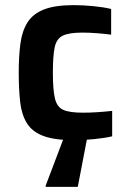

<svg xmlns="http://www.w3.org/2000/svg" viewBox="-20 -538 502 748"><path d="M268 8Q192 8 148.5 -8.5Q105 -25 84.5 -58.5Q64 -92 58.5 -141Q53 -190 53 -256Q53 -319 59.5 -368Q66 -417 87 -450.5Q108 -484 151 -501Q194 -518 267 -518Q304 -518 344.5 -514Q385 -510 413 -503V-403Q391 -406 359.5 -408.5Q328 -411 301 -411Q249 -411 224.5 -399Q200 -387 193 -353.5Q186 -320 186 -255Q186 -188 194 -154.5Q202 -121 226.5 -110Q251 -99 303 -99Q354 -99 417 -106V-7Q388 0 347 4Q306 8 268 8ZM158 190V185L235 -18H322V-13L283 190Z"/></svg>

Font: Saira SemiBold
Style: Regular
Weight: 600
Designer: Hector Gatti with collaboration of the Omnibus-Type team
Foundry: Omnibus-Type
Version: Version 1.100; ttfautohint (v1.8.3)